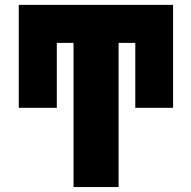

<svg xmlns="http://www.w3.org/2000/svg" viewBox="-20 -752 769 774"><path d="M276.4 -579.1H209V-317.4H55.7V-732.4H677.7V-317.4H525.4V-579.1H458V2H276.4Z"/></svg>

Font: Gen Shin Gothic Heavy
Style: Bold
Weight: 900
Designer: [Source Han Sans]
Ryoko NISHIZUKA  (kana & ideographs); Paul D. Hunt (Latin, Greek & Cyrillic); Wenlong ZHANG  (bopomofo
Version: Version 1.002.20150607